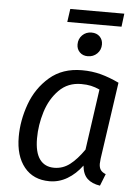

<svg xmlns="http://www.w3.org/2000/svg" viewBox="-57 -874 681 931"><g transform="rotate(5 283.5 -408.5)"><path d="M511 -493 457 -119Q455 -99 455 -94Q455 -76 462.5 -64.5Q470 -53 488 -46L465 12Q425 6 403 -15Q381 -36 377 -78Q346 -36 305.5 -12Q265 12 219 12Q140 12 96 -42.5Q52 -97 52 -190Q52 -270 81 -350Q110 -430 172.5 -484Q235 -538 330 -538Q379 -538 422 -526.5Q465 -515 511 -493ZM141 -190Q141 -122 165.5 -88.5Q190 -55 236 -55Q278 -55 312 -81Q346 -107 380 -156L422 -452Q400 -462 379.5 -466.5Q359 -471 332 -471Q267 -471 224 -427.5Q181 -384 161 -319.5Q141 -255 141 -190ZM297 -661Q297 -688 315 -706Q333 -724 360 -724Q385 -724 400 -709Q415 -694 415 -671Q415 -644 396.5 -626Q378 -608 351 -608Q327 -608 312 -623Q297 -638 297 -661ZM238 -765 247 -829H510L502 -765Z"/></g></svg>

Font: FiraGO Book
Style: Italic
Weight: 350
Italic angle: -8°
Designer: bBox Type GmbH
Foundry: bBox Type GmbH
Version: Version 1.001